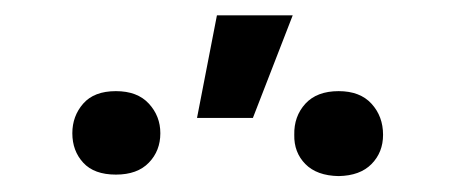

<svg xmlns="http://www.w3.org/2000/svg" viewBox="-20 -838 580 245"><path d="M231.4 -687.5 256.8 -818.4H353.5L302.7 -687.5ZM72.3 -668Q72.3 -689.9 86.2 -705.8Q100.1 -721.7 127.9 -721.7Q155.3 -721.7 169.9 -705.8Q184.6 -689.9 184.6 -668Q184.6 -645.5 169.9 -630.4Q155.3 -615.2 127.9 -615.2Q100.1 -615.2 86.2 -630.4Q72.3 -645.5 72.3 -668ZM355.5 -666Q355 -689.5 369.6 -705.6Q384.3 -721.7 412.1 -721.7Q439.5 -721.7 454.1 -705.6Q468.8 -689.5 468.8 -666Q468.8 -643.6 454.1 -628.7Q439.5 -613.8 412.1 -613.3Q384.3 -613.8 369.6 -628.7Q355 -643.6 355.5 -666Z"/></svg>

Font: Inter
Style: Regular
Weight: 400
Designer: Rasmus Andersson
Foundry: rsms
Version: Version 4.000;git-8c9346024